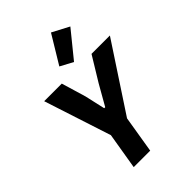

<svg xmlns="http://www.w3.org/2000/svg" viewBox="-276 -1098 1219 1219"><g transform="rotate(-45 334.0 -488.0)"><path d="M184 0 225 -246 78 -698H236L285 -534L316 -397H325L403 -534L503 -698H668L373 -249L332 0ZM388 -740 302 -786 417 -976 531 -916Z"/></g></svg>

Font: iA Writer Mono V
Style: Regular
Weight: 400
Italic angle: -9.5°
Designer: Mike Abbink, Paul van der Laan, Pieter van Rosmalen
Foundry: Bold Monday
Version: Version 2.000